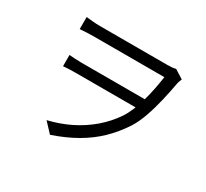

<svg xmlns="http://www.w3.org/2000/svg" viewBox="-150 -944 1301 1213"><g transform="rotate(30 500.0 -338.0)"><path d="M162 -718.4Q178.3 -717 206.3 -714.1Q234.4 -711.2 264.9 -711.2Q282.1 -711.2 320.8 -711.2Q359.5 -711.2 410.6 -711.2Q461.8 -711.2 516.6 -711.2Q571.4 -711.2 621 -711.2Q670.6 -711.2 706.4 -711.2Q742.1 -711.2 754.7 -711.2Q771.9 -711.2 787.6 -712.6Q803.3 -714 815.7 -717.4L879.6 -677.1Q877 -670 873.2 -661.2Q869.5 -652.3 867.1 -640.5Q856.1 -578.1 839.9 -508.6Q823.8 -439.1 801.4 -375.3Q779 -311.4 749.8 -266Q702.9 -194.4 643.7 -137Q584.5 -79.7 508.2 -35.7Q432 8.3 333.3 41.9L268.3 -27.6Q355.1 -48.2 429.9 -85.3Q504.6 -122.5 566 -174.9Q627.4 -227.4 672.5 -294.1Q692.9 -324.8 710 -365.9Q727 -406.9 739.9 -452.9Q752.8 -498.9 762 -545.5Q771.2 -592.1 777 -634.8Q762 -634.8 723.3 -634.8Q684.7 -634.8 632.7 -634.8Q580.7 -634.8 523.8 -634.8Q466.9 -634.8 414.3 -634.8Q361.7 -634.8 322.1 -634.8Q282.5 -634.8 265.3 -634.8Q241 -634.8 215.2 -633.7Q189.4 -632.6 162 -630.6ZM763.3 -378.5Q746.2 -378.5 708.5 -378.5Q670.8 -378.5 621.7 -378.5Q572.6 -378.5 519.8 -378.5Q467 -378.5 418.5 -378.5Q369.9 -378.5 333 -378.5Q296 -378.5 279.5 -378.5Q254 -378.5 232.4 -377.5Q210.9 -376.5 188 -374.7V-456.6Q208.6 -455.2 231.1 -453.7Q253.6 -452.2 277.2 -452.2Q294.1 -452.2 332.1 -452.2Q370.1 -452.2 420.3 -452.2Q470.4 -452.2 524.3 -452.2Q578.2 -452.2 627.9 -452.2Q677.7 -452.2 715.5 -452.2Q753.4 -452.2 770.3 -452.2Z"/></g></svg>

Font: Noto Sans TC
Style: Regular
Weight: 100
Designer: Ryoko NISHIZUKA 西塚涼子 (kana, bopomofo & ideographs); Paul D. Hunt (Latin, Greek & Cyrillic); Sandoll Communications 산돌커뮤니
Foundry: Adobe
Version: Version 2.004;hotconv 1.0.118;makeotfexe 2.5.65603